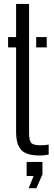

<svg xmlns="http://www.w3.org/2000/svg" viewBox="-20 -790 276 984"><path d="M21.5 -547V-600H62.5V-770H129V-108.5Q129 -72.5 139 -59Q149 -45.5 186 -45.5Q200 -45.5 209 -46.2Q218 -47 229.5 -49V2Q220 4 208.2 5.5Q196.5 7 185 7Q115 7 88.8 -21.5Q62.5 -50 62.5 -115V-547ZM165.5 -547V-600H219.5V-547ZM127 174.5 152 112H116.5V40H197.5V104L166.5 174.5Z"/></svg>

Font: Big Shoulders Stencil Display Thin
Style: Regular
Weight: 400
Version: Version 2.001